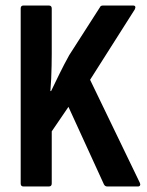

<svg xmlns="http://www.w3.org/2000/svg" viewBox="-20 -675 533 695"><path d="M64.8 0Q54.9 0 54.9 -10.9V-644.1Q54.9 -655 64.8 -655H156.9Q167.3 -655 167.3 -644.1V-480.5Q167.3 -460 166.8 -436.8Q166.3 -413.6 165.3 -390Q164.3 -366.3 162.4 -345.3H164.9Q179.5 -375.3 195.5 -408.2Q211.6 -441.1 230.6 -475.4L342.3 -649.6Q344.2 -655 353.7 -655H461.6Q468 -655 469.5 -651.3Q471 -647.6 468 -641.1L306.1 -386.2L485.9 -13.9Q488.9 -8 486.9 -4Q485 0 479.5 0H368.2Q360.3 0 356.3 -7.4L227.8 -288.2L167.3 -199.5V-10.9Q167.3 0 156.9 0Z"/></svg>

Font: Sofia Sans Condensed
Style: Regular
Weight: 400
Designer: Botio Nikoltchev, Ani Petrova
Foundry: lettersoup
Version: Version 4.100